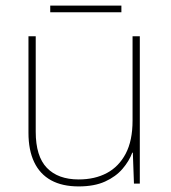

<svg xmlns="http://www.w3.org/2000/svg" viewBox="-20 -658 613 688"><path d="M481 -528V0H460L456 -111H454Q443 -81 419 -53Q395 -25 356.5 -7.5Q318 10 262 10Q203 10 163 -12Q123 -34 102.5 -77Q82 -120 82 -182V-528H108V-186Q108 -98 148 -56.5Q188 -15 262 -15Q320 -15 363 -38Q406 -61 430.5 -107.5Q455 -154 455 -226V-528ZM415 -638V-614H160V-638Z"/></svg>

Font: Noto Sans Khmer Thin
Style: Regular
Weight: 250
Version: Version 2.003